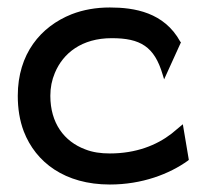

<svg xmlns="http://www.w3.org/2000/svg" viewBox="-20 -482 552 513"><path d="M418.5 -270 463.5 -369 461.5 -371C418.5 -449 339.5 -462 273.5 -462C236.5 -462 202.5 -456 171.5 -444C88.5 -411 27.5 -338 27.5 -226C27.5 -192 32.5 -160 43.5 -131C75.5 -48 153.5 11 273.5 11C359.5 11 432.5 -17 482.5 -53L484.5 -55L468.5 -150L438.5 -125C398.5 -94 343.5 -72 273.5 -72C249.5 -72 227.5 -75 207.5 -83C151.5 -104 114.5 -153 114.5 -226C114.5 -248 118.5 -268 126.5 -287C148.5 -340 198.5 -380 278.5 -380C354.5 -380 392.5 -358 414.5 -283Z"/></svg>

Font: Charger
Style: Bd
Weight: 400
Designer: Jasper
Foundry: Cannot Into Space Fonts
Version: Version 0.98